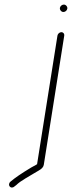

<svg xmlns="http://www.w3.org/2000/svg" viewBox="-20 -623 317 848"><path d="M248.4 -575.8C262.1 -559.6 287.1 -580.9 273.6 -597C260.2 -612.9 234.6 -592.2 248.4 -575.8ZM233.8 -466 143.8 102C142.3 103.3 140.8 104.3 139.4 105L117.5 117C75.5 142.3 45.2 163 26.6 179C10 193.3 27.3 214.7 43.2 201L52.3 194C61.1 185.3 74.4 175.7 92.4 165C110.4 154.3 122.7 147 129.4 143L151.4 130C164.6 122.7 171.9 114.3 173.4 105L263.8 -466C265.1 -473.9 259.1 -481 251.2 -481C243.3 -481 235.1 -473.9 233.8 -466Z"/></svg>

Font: MewTooHand
Style: Ita
Weight: 400
Designer: Mew Too, Robert Jablonski
Version: Version 0.77